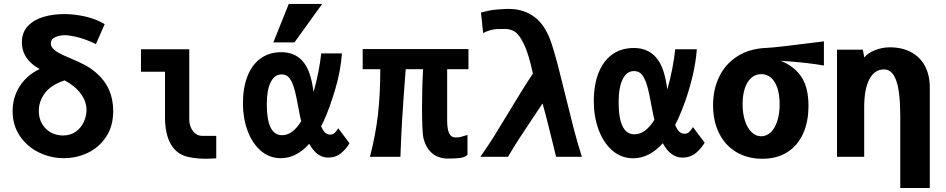

<svg xmlns="http://www.w3.org/2000/svg" viewBox="-20 -802 4840 982"><path d="M44.5 -233.5Q44.5 -304 81 -361Q117.5 -418 183 -449Q140 -471.5 116 -506.2Q92 -541 92 -585.5Q92 -637.5 123.8 -670Q155.5 -702.5 204.2 -716.2Q253 -730 308.5 -730Q361 -730 416.2 -717.5Q471.5 -705 515.5 -678.5L470.5 -576.5Q419 -601.5 376.8 -611.8Q334.5 -622 310 -622Q286 -622 263 -612.2Q240 -602.5 240 -579Q240 -562.5 257.5 -547Q275 -531.5 323.5 -511L337.5 -505Q381.5 -486.5 412.2 -470.5Q443 -454.5 471.5 -430Q559 -355 559 -234.5Q559 -157 522.8 -102.2Q486.5 -47.5 428.8 -20.2Q371 7 306.5 7Q239.5 7 179.2 -22.2Q119 -51.5 81.8 -106.2Q44.5 -161 44.5 -233.5ZM422.5 -239.5Q422.5 -282 394 -321.8Q365.5 -361.5 310.5 -391Q240 -367 209.2 -325.2Q178.5 -283.5 178.5 -235Q178.5 -197 195.2 -168.5Q212 -140 240.2 -124.5Q268.5 -109 302 -109Q341 -109 368.2 -129Q395.5 -149 409 -179.2Q422.5 -209.5 422.5 -239.5Z M824 -200V-435H701V-550H948V-192Q948 -156 967 -131.5Q986 -107 1016 -107H1086V8Q1050 10 1033.5 10Q986 10 944 1Q884.5 -11.5 854.2 -63.8Q824 -116 824 -200Z M1222.5 -272.5Q1222.5 -352.5 1245.5 -411.8Q1268.5 -471 1312.8 -503Q1357 -535 1419 -535Q1526 -535 1563.5 -424.5Q1576.5 -387.5 1583.5 -331.5Q1598 -380.5 1608.2 -433.2Q1618.5 -486 1623 -529H1729Q1722 -435.5 1693 -339.8Q1664 -244 1635.5 -182.5L1622.5 -156.5Q1631.5 -134.5 1642.5 -124Q1653.5 -113.5 1669 -113.5Q1682 -113.5 1691.5 -122.2Q1701 -131 1710 -146L1767.5 -69.5Q1752 -41.5 1724.8 -18.8Q1697.5 4 1658 4Q1600.5 4 1561.5 -66.5Q1496 7 1416 7Q1357 7 1313 -31.8Q1269 -70.5 1245.8 -134.5Q1222.5 -198.5 1222.5 -272.5ZM1378 -585 1457 -782H1628L1486 -585ZM1422.5 -110.5Q1476.5 -110.5 1520.5 -182Q1514 -206.5 1508.5 -239Q1495.5 -312 1485 -348.5Q1474.5 -384.5 1460 -403Q1445.5 -421.5 1420.5 -421.5Q1384.5 -421.5 1364.5 -381.8Q1344.5 -342 1344.5 -268.5Q1344.5 -110.5 1422.5 -110.5Z M2145 -99Q2142 -113 2140.2 -154Q2138.5 -195 2138.5 -249.5Q2138.5 -362 2144 -448H2055Q2043 -293 2037 -194Q2031 -95 2028 0H1872Q1900.5 -108.5 1912.8 -213.2Q1925 -318 1925 -448H1835V-551H2376V-448H2267V-186Q2267 -141.5 2277.2 -120.2Q2287.5 -99 2308 -99Q2326 -99 2335.2 -101.2Q2344.5 -103.5 2371 -112V-10Q2357 2.5 2333.5 5.8Q2310 9 2271 9Q2221 9 2189 -19Q2157 -47 2145 -99Z M2586 -234.5Q2626 -300.5 2651.2 -341.2Q2676.5 -382 2705.5 -425.5Q2684.5 -525 2660.2 -575.2Q2636 -625.5 2613.2 -639.8Q2590.5 -654 2563 -654Q2534.5 -654 2520.2 -653.2Q2506 -652.5 2489 -648Q2472 -643.5 2451 -633L2440 -738Q2481 -748.5 2499.2 -751Q2517.5 -753.5 2563 -756Q2569 -756.5 2581 -756.5Q2661 -756.5 2717.2 -712.5Q2773.5 -668.5 2804 -570Q2821 -515.5 2834.8 -462Q2848.5 -408.5 2871 -317.5Q2896.5 -213 2914.2 -144.8Q2932 -76.5 2956 0H2824Q2814 -38.5 2807.5 -68.5Q2795.5 -117 2782.2 -170Q2769 -223 2755 -273Q2732.5 -238 2696.5 -185.5Q2659.5 -130.5 2634 -91Q2608.5 -51.5 2578 0H2437Q2475.5 -55 2507 -105.2Q2538.5 -155.5 2586 -234.5Z M3017 -283.5Q3017 -367 3041 -428.5Q3065 -490 3111 -523.2Q3157 -556.5 3221.5 -556.5Q3332.5 -556.5 3372 -441.5Q3385 -403.5 3393 -344.5Q3408 -396 3418.5 -451Q3429 -506 3433.5 -550H3544Q3539 -482.5 3522 -412Q3505 -341.5 3484.5 -284.2Q3464 -227 3446.5 -190L3433 -163.5Q3442.5 -140 3453.8 -129Q3465 -118 3481.5 -118Q3495.5 -118 3505.2 -127.2Q3515 -136.5 3524 -152L3584 -72.5Q3568 -43.5 3539.5 -19.8Q3511 4 3470 4Q3409.5 4 3370 -69.5Q3301 7.5 3218.5 7.5Q3157 7.5 3111.2 -32.8Q3065.5 -73 3041.2 -139.8Q3017 -206.5 3017 -283.5ZM3225 -115Q3280.5 -115 3327 -189Q3321.5 -211 3314.5 -248.5Q3306.5 -292.5 3301.2 -317.2Q3296 -342 3290 -362.5Q3279 -400 3264 -419.2Q3249 -438.5 3223 -438.5Q3185.5 -438.5 3164.8 -397Q3144 -355.5 3144 -279Q3144 -115 3225 -115Z M3627 -264Q3627 -345 3658.8 -410.2Q3690.5 -475.5 3752 -514.5Q3813.5 -553.5 3899.5 -557Q3926.5 -558 3984.2 -564.8Q4042 -571.5 4097 -578.5Q4164.5 -587.5 4194 -590.5V-467Q4101.5 -483 3973 -491Q4043 -463 4079 -408.5Q4115 -354 4115 -261Q4115 -178.5 4087 -117.5Q4059 -56.5 4006 -23.2Q3953 10 3879 10Q3804.5 10 3747.5 -23.2Q3690.5 -56.5 3658.8 -118.8Q3627 -181 3627 -264ZM3967.5 -270Q3967.5 -318 3955.8 -352.5Q3944 -387 3922.8 -405Q3901.5 -423 3874 -423Q3844.5 -423 3822.8 -404Q3801 -385 3789.5 -350.2Q3778 -315.5 3778 -269.5Q3778 -222 3790.2 -184.5Q3802.5 -147 3824.2 -126Q3846 -105 3873 -105Q3900 -105 3921.5 -124.8Q3943 -144.5 3955.2 -182Q3967.5 -219.5 3967.5 -270Z M4501.5 -447Q4453 -447 4426.5 -397Q4400 -347 4400 -252V0H4261V-151V-238V-548H4393L4400.5 -508Q4416.5 -530 4454.5 -545Q4492.5 -560 4530.5 -560Q4595 -560 4641.2 -534.5Q4687.5 -509 4711.5 -462.8Q4735.5 -416.5 4735.5 -355V159.5H4584.5V-206Q4584.5 -332 4564 -389.5Q4543.5 -447 4501.5 -447Z"/></svg>

Font: JuliaMono Black
Style: Regular
Weight: 900
Monospace: yes
Designer: cormullion
Foundry: corm
Version: Version 0.054; ttfautohint (v1.8.4)